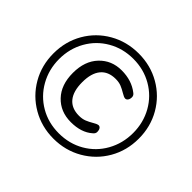

<svg xmlns="http://www.w3.org/2000/svg" viewBox="-162 -922 1138 1138"><g transform="rotate(45 407.5 -352.5)"><path d="M548.8 -522.9Q563 -513.2 563 -498Q563 -482.9 556.4 -473.4Q549.8 -463.9 539.6 -463.9Q529.3 -463.9 507.8 -477.1Q486.3 -490.2 466.1 -498.5Q445.8 -506.8 418 -506.8Q356 -506.8 323.5 -467.5Q291 -428.2 291 -352.5Q291 -276.9 323.5 -237.5Q356 -198.2 418 -198.2Q445.8 -198.2 466.1 -206.5Q486.3 -214.8 507.8 -227.5Q529.3 -240.2 540 -241.2Q550.8 -241.2 556.9 -231.7Q563 -222.2 563 -207.5Q563 -192.9 548.8 -182.1Q498 -137.2 410.6 -137.2Q323.2 -137.2 268.1 -195.1Q212.9 -252.9 212.9 -352.5Q212.9 -452.1 268.1 -510Q323.2 -567.9 407.2 -567.9Q491.2 -567.9 548.8 -522.9ZM677.5 -194.1Q717.8 -266.1 717.8 -353Q717.8 -439.9 677.5 -511.5Q637.2 -583 566.2 -624Q495.1 -665 407.7 -665Q320.3 -665 249.3 -624Q178.2 -583 137.7 -511.5Q97.2 -439.9 97.2 -353Q97.2 -266.1 137.7 -194.1Q178.2 -122.1 248.8 -81.1Q319.3 -40 407.2 -40Q495.1 -40 566.2 -81.1Q637.2 -122.1 677.5 -194.1ZM96.9 -171.4Q49.8 -252.9 49.8 -353Q49.8 -453.1 96.9 -534.7Q144 -616.2 226.1 -663.1Q308.1 -710 408 -710Q507.8 -710 589.4 -663.1Q670.9 -616.2 718 -534.7Q765.1 -453.1 765.1 -353Q765.1 -252.9 718 -171.4Q670.9 -89.8 588.9 -42.5Q506.8 4.9 407.2 4.9Q307.6 4.9 225.8 -42.5Q144 -89.8 96.9 -171.4Z"/></g></svg>

Font: Nunito-Regular
Style: Regular
Weight: 400
Designer: Vernon Adams
Foundry: newtypography
Version: Version 3.000